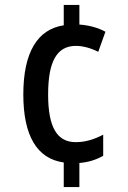

<svg xmlns="http://www.w3.org/2000/svg" viewBox="-20 -744 518 774"><path d="M300 -645V-724H237V-642C131 -626 74 -533 74 -363C74 -197 129 -104 237 -89V10H300V-87C337 -90 368 -100 396 -116V-201C359 -182 325 -171 285 -171C210 -171 174 -231 174 -363C174 -496 209 -559 286 -559C313 -559 345 -551 376 -535L405 -616C378 -631 342 -642 300 -645Z"/></svg>

Font: Noto Sans Gujarati Condensed Medium
Style: Regular
Weight: 500
Width: 3
Designer: Jelle Bosma - Monotype Design Team, Universal Thirst
Foundry: Monotype Imaging Inc.
Version: Version 2.106